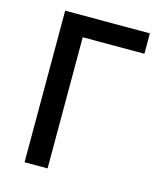

<svg xmlns="http://www.w3.org/2000/svg" viewBox="-106 -776 716 854"><g transform="rotate(15 252.0 -349.0)"><path d="M88 0V-698H478V-604H194V0Z"/></g></svg>

Font: Anuphan Medium
Style: Regular
Weight: 500
Designer: Mike Abbink, Paul van der Laan, Pieter van Rosmalen, Mint Tantisuwanna
Foundry: Bold Monday; Cadson Demak
Version: Version 3.002;hotconv 1.0.109;makeotfexe 2.5.65596